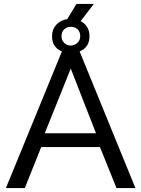

<svg xmlns="http://www.w3.org/2000/svg" viewBox="-20 -954 717 974"><path d="M384 -693 667 0H571L487 -208H189L106 0H10L294 -693Q244 -714 244 -770Q244 -805 265.5 -828.5Q287 -852 321 -857L368 -934H456L389 -847Q434 -823 434 -770Q434 -714 384 -693ZM339 -818Q319 -818 305.5 -805Q292 -792 292 -770Q292 -750 305.5 -736.5Q319 -723 339 -723Q358 -723 372.5 -736.5Q387 -750 387 -770Q387 -793 373.5 -805.5Q360 -818 339 -818ZM207 -278H467L339 -606Z"/></svg>

Font: Raleway-v4020 Medium
Style: Regular
Weight: 500
Designer: Matt McInerney, Pablo Impallari, Rodrigo Fuenzalida
Foundry: Matt McInerney, Pablo Impallari, Rodrigo Fuenzalida
Version: Version 4.020;PS 004.020;hotconv 1.0.88;makeotf.lib2.5.64775